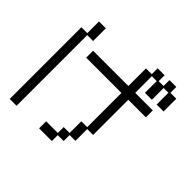

<svg xmlns="http://www.w3.org/2000/svg" viewBox="-214 -1093 1428 1428"><g transform="rotate(45 500.0 -379.5)"><path d="M494 16V-46H556V-169H618V-529H247V-602H618V-787H679V-849H752V-787H803V-849H875V-787H937V-653H864V-777H814V-653H741V-777H690V-602H875V-529H690V-159H628V-35H567V28H505V90H371V16ZM62 -664H124V-787H196V-653H134V90H62Z"/></g></svg>

Font: DotGothic16
Style: Regular
Weight: 400
Designer: Fontworks Inc.
Foundry: Fontworks Inc.
Version: Version 1.100